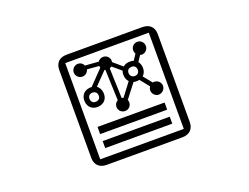

<svg xmlns="http://www.w3.org/2000/svg" viewBox="-103 -930 1405 1084"><g transform="rotate(-20 600.0 -388.0)"><path d="M409 -438C407 -455 418 -467 434 -468C435 -468 436 -468 436 -468C452 -468 463 -458 464 -443C466 -426 456 -414 439 -413C422 -411 410 -421 409 -438ZM349 -677H851V-99H349ZM635 -497C636 -481 642 -468 651 -459L591 -380C588 -381 584 -383 581 -383L575 -563C579 -565 583 -567 587 -570L639 -526C635 -517 634 -507 635 -497ZM666 -499C664 -516 674 -528 691 -529C708 -531 720 -521 721 -504C722 -487 712 -475 696 -474C695 -474 694 -474 694 -474C678 -474 667 -484 666 -499ZM800 -233V-276H397V-233ZM800 -149V-191H397V-149ZM536 -345C536 -324 553 -307 575 -307C596 -307 613 -324 613 -345C613 -351 612 -356 610 -361L675 -445C682 -443 690 -442 699 -443C702 -443 706 -444 710 -445L754 -390C750 -384 747 -376 747 -368C747 -347 764 -329 785 -329C806 -329 824 -347 824 -368C824 -389 806 -406 785 -406C782 -406 779 -406 776 -405L734 -457C747 -468 754 -486 752 -507C751 -521 746 -532 739 -541L762 -576C765 -575 768 -574 772 -574C793 -574 810 -591 810 -613C810 -634 793 -651 772 -651C751 -651 734 -634 734 -613C734 -605 736 -598 740 -592L717 -557C709 -560 699 -561 688 -560C674 -559 662 -554 653 -546L599 -592C600 -595 600 -597 600 -599C600 -620 583 -637 562 -637C548 -637 536 -630 530 -620L449 -626C443 -640 430 -649 415 -649C394 -649 376 -632 376 -610C376 -589 394 -572 415 -572C433 -572 448 -585 452 -602L524 -596C524 -592 525 -588 526 -585L443 -499C439 -499 435 -499 431 -499C396 -496 375 -470 378 -435C381 -400 406 -379 442 -382C477 -385 498 -410 495 -446C493 -465 485 -481 471 -490L544 -565C546 -564 548 -563 549 -563L556 -379C544 -372 536 -360 536 -345ZM896 -652C896 -694 871 -719 827 -719H372C329 -719 304 -694 304 -652V-124C304 -83 329 -57 372 -57H827C871 -57 896 -83 896 -124Z"/></g></svg>

Font: CryptoKit_GRILLE 1.4
Style: Regular
Weight: 400
Monospace: yes
Designer: Oceane Juvin
Foundry: http://www.head-geneve.ch
Version: Version 1.004